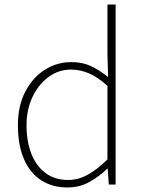

<svg xmlns="http://www.w3.org/2000/svg" viewBox="-20 -814 635 847"><path d="M277 13Q211 13 162 -18.5Q113 -50 86 -111.5Q59 -173 59 -262Q59 -347 91.5 -409.5Q124 -472 177.5 -506Q231 -540 295 -540Q343 -540 380 -523Q417 -506 457 -474L454 -573V-794H490V0H460L455 -70H453Q420 -37 376 -12Q332 13 277 13ZM280 -20Q326 -20 368.5 -44Q411 -68 454 -111V-435Q411 -474 372.5 -490.5Q334 -507 293 -507Q238 -507 193.5 -474Q149 -441 123 -385.5Q97 -330 97 -262Q97 -190 118.5 -135.5Q140 -81 181 -50.5Q222 -20 280 -20Z"/></svg>

Font: Noto Sans SC Thin Thin
Style: Regular
Weight: 250
Version: Version 2.004-H2;hotconv 1.0.118;makeotfexe 2.5.65603